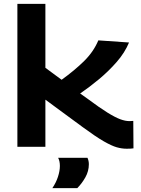

<svg xmlns="http://www.w3.org/2000/svg" viewBox="-20 -760 729 994"><path d="M636 10Q611 10 584.5 2.5Q558 -5 517 -28.5Q476 -52 408 -102L215 -244V0H70V-740H215V-409L299 -347Q367 -396 416 -444.5Q465 -493 489 -551L648 -540Q626 -487 584 -439Q542 -391 492 -349.5Q442 -308 395 -276L433 -249Q496 -202 536.5 -177Q577 -152 603 -142.5Q629 -133 650 -133Q655 -133 659.5 -133.5Q664 -134 670 -134L671 8Q659 10 636 10ZM251 214Q270 186 280 155.5Q290 125 290 99Q290 74 281 57H433Q440 73 440 90Q440 126 422 158Q404 190 380 214Z"/></svg>

Font: Georama Extended SemiBold
Style: Regular
Weight: 600
Width: 7
Designer: Jean-Baptiste Levee
Foundry: Production Type
Version: Version 1.000